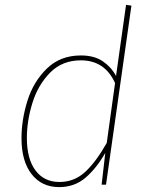

<svg xmlns="http://www.w3.org/2000/svg" viewBox="-20 -756 609 786"><path d="M518 -733 414 0H396L411 -130Q375 -67 330 -28.5Q285 10 222 10Q151 10 109.5 -43Q68 -96 68 -190Q68 -266 92.5 -344Q117 -422 172 -475.5Q227 -529 311 -529Q366 -529 401 -505Q436 -481 455 -445L496 -736ZM90 -191Q90 -105 125.5 -58Q161 -11 223 -11Q284 -11 328.5 -52Q373 -93 417 -171L451 -416Q409 -509 311 -509Q235 -509 185.5 -459Q136 -409 113 -335.5Q90 -262 90 -191Z"/></svg>

Font: Fira Sans Thin
Style: Italic
Weight: 250
Italic angle: -8°
Designer: Carrois Corporate & Edenspiekermann AG
Foundry: Carrois Corporate GbR & Edenspiekermann AG
Version: Version 4.203